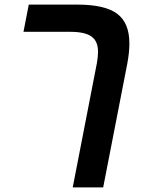

<svg xmlns="http://www.w3.org/2000/svg" viewBox="-20 -626 640 834"><path d="M428.2 188H295.9L400.9 -352.1Q405.8 -379.4 405.8 -400.9Q405.8 -447.3 377.2 -467.5Q348.6 -487.8 285.2 -487.8H82L105 -606H315.9Q436 -606 489 -566.2Q542 -526.4 542 -438Q542 -398.4 533.2 -351.1Z"/></svg>

Font: Cousine
Style: Bold Italic
Weight: 700
Italic angle: -12°
Monospace: yes
Designer: Steve Matteson
Foundry: Ascender Corporation
Version: Version 1.20